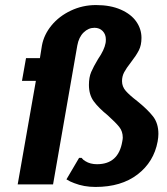

<svg xmlns="http://www.w3.org/2000/svg" viewBox="-20 -730 660 760"><path d="M274 -5Q257 -11 243 -20L293 -105H303Q310 -96 318 -92Q337 -80 364 -80Q449 -80 464 -170Q466 -180 466 -185Q466 -210 452 -227.5Q438 -245 407 -273Q370 -303 351 -329Q332 -355 332 -394Q332 -424 341 -445Q350 -466 368 -496Q393 -532 398 -560Q399 -565 399 -574Q399 -594 386.5 -607Q374 -620 354 -620Q330 -620 311 -601.5Q292 -583 286 -550L190 0H50L122 -410H67L83 -500H138L146 -550Q154 -593 184 -629.5Q214 -666 260.5 -688Q307 -710 360 -710Q417 -710 458 -692Q499 -674 519.5 -644.5Q540 -615 540 -580Q540 -551 529.5 -530.5Q519 -510 498 -483Q480 -460 471.5 -444Q463 -428 463 -409Q463 -387 478 -370Q493 -353 523 -330Q564 -297 585.5 -269.5Q607 -242 607 -200Q607 -187 604 -170Q589 -89 524.5 -39.5Q460 10 358 10Q312 10 274 -5Z"/></svg>

Font: Scada
Style: Bold Italic
Weight: 700
Italic angle: -10°
Version: Version 4.000